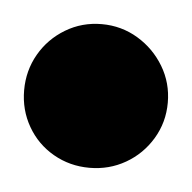

<svg xmlns="http://www.w3.org/2000/svg" viewBox="-66 -1037 233 233"><g transform="rotate(5 50.5 -920.5)"><path d="M-37 -920Q-37 -896 -25.5 -876Q-14 -856 6 -844.5Q26 -833 50 -833Q74 -833 94 -844.5Q114 -856 126 -876Q138 -896 138 -920Q138 -944 126 -964Q114 -984 94 -996Q74 -1008 50 -1008Q26 -1008 6 -996Q-14 -984 -25.5 -964Q-37 -944 -37 -920Z"/></g></svg>

Font: Linefont
Style: Bold
Weight: 700
Monospace: yes
Version: Version 3.002;gftools[0.9.33]